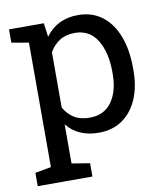

<svg xmlns="http://www.w3.org/2000/svg" viewBox="-83 -608 771 881"><g transform="rotate(-10 302.5 -167.5)"><path d="M21.5 203.1V141.1L96.2 127.4V-452.6L16.6 -466.3V-528.3H178.7L187.5 -463.9Q241.7 -538.1 339.4 -538.1Q404.8 -538.1 451.2 -502.7Q497.6 -467.3 522 -403.6Q546.4 -339.8 546.4 -254.4V-244.1Q546.4 -168 521.7 -110.8Q497.1 -53.7 451.2 -21.7Q405.3 10.3 340.8 10.3Q244.6 10.3 192.4 -54.7V127.4L276.4 141.1V203.1ZM311 -64.9Q379.4 -64.9 414.6 -114.7Q449.7 -164.6 449.7 -244.1V-254.4Q449.7 -344.7 414.6 -402.3Q379.4 -460 310.1 -460Q269 -460 239.7 -441.4Q210.4 -422.9 192.4 -390.6V-133.3Q210.4 -100.6 239.5 -82.8Q268.6 -64.9 311 -64.9Z"/></g></svg>

Font: Roboto Slab
Style: Regular
Weight: 400
Designer: Google
Version: Version 2.000; ttfautohint (v1.8.1.43-b0c9)